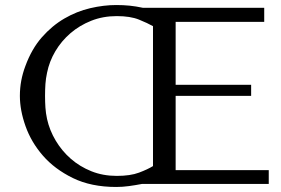

<svg xmlns="http://www.w3.org/2000/svg" viewBox="-20 -731 1118 763"><path d="M588 -71Q567 -58 532.5 -45Q498 -32 444 -32Q389 -32 343 -50.5Q297 -69 261.5 -100Q226 -131 201.5 -172Q177 -213 167 -258Q162 -281 160.5 -303.5Q159 -326 159 -350Q159 -375 160.5 -397Q162 -419 167 -442Q176 -487 200 -527.5Q224 -568 260 -599Q296 -630 342.5 -648.5Q389 -667 444 -667Q498 -667 532.5 -653Q567 -639 588 -627ZM678 -644H1030V-700H548Q520 -706 495 -708.5Q470 -711 442 -711Q392 -711 338.5 -698.5Q285 -686 236 -657.5Q187 -629 146.5 -583Q106 -537 81 -469Q70 -440 64.5 -410.5Q59 -381 59 -350Q59 -293 81.5 -229.5Q104 -166 150.5 -112.5Q197 -59 269.5 -23.5Q342 12 442 12Q467 12 492.5 8.5Q518 5 544 0H1048V-55H678V-350H978V-394H678Z"/></svg>

Font: Tenor Sans
Style: Regular
Weight: 400
Designer: Denis Masharov
Foundry: Denis Masharov
Version: Version 1.1